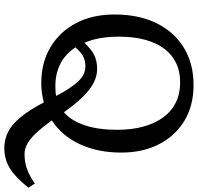

<svg xmlns="http://www.w3.org/2000/svg" viewBox="-34 -720 945 918"><g transform="rotate(90 439.0 -261.5)"><path d="M689 190.9Q646 190.9 609.6 171.9Q573.2 152.8 539.1 110.8Q504.9 68.8 470.2 2Q448.2 7.8 425 11Q401.9 14.2 377.9 14.2Q279.8 14.2 205.8 -30Q131.8 -74.2 90.8 -152.6Q49.8 -231 49.8 -335.9Q49.8 -452.1 91.3 -536.6Q132.8 -621.1 208.5 -667.5Q284.2 -713.9 387.2 -713.9Q484.4 -713.9 556.6 -670.9Q628.9 -627.9 669.4 -550Q710 -472.2 710 -368.2Q710 -256.3 669.9 -170.2Q629.9 -84 556.2 -36.1Q590.3 10.7 617.2 39.3Q644 67.9 668.5 81.1Q692.9 94.2 716.8 94.2Q755.9 94.2 788.3 82.5Q820.8 70.8 857.9 44.9L877.9 75.2Q844.7 117.2 814.9 142.6Q785.2 168 754.6 179.4Q724.1 190.9 689 190.9ZM390.1 -53.2Q408.2 -53.2 420.2 -54.2Q432.1 -55.2 439 -57.1Q419.9 -94.2 402.3 -120.6Q384.8 -147 367.9 -164.1Q351.1 -181.2 333.5 -189Q315.9 -196.8 296.9 -196.8Q269 -196.8 248 -184.8Q227.1 -172.9 207 -148.9Q227.1 -118.2 253.9 -97.2Q280.8 -76.2 315.4 -64.7Q350.1 -53.2 390.1 -53.2ZM517.1 -94.2Q558.1 -129.4 579.6 -194.1Q601.1 -258.8 601.1 -349.1Q601.1 -419.9 585.4 -475.3Q569.8 -530.8 541 -569.8Q512.2 -608.9 470.2 -629.4Q428.2 -649.9 374 -649.9Q322.3 -649.9 281.7 -630.4Q241.2 -610.8 213.1 -573.5Q185.1 -536.1 170.4 -481.4Q155.8 -426.8 155.8 -356.9Q155.8 -310.1 162.8 -268.6Q169.9 -227.1 185.1 -191.9Q214.8 -224.1 242.9 -238.5Q271 -252.9 310.1 -252.9Q343.3 -252.9 375.7 -236.6Q408.2 -220.2 442.6 -185.3Q477.1 -150.4 517.1 -94.2Z"/></g></svg>

Font: Literata
Style: Regular
Weight: 400
Designer: Latin by Veronika Burian and Jose Scaglione. Greek by Irene Vlachou. Cyrillic by Vera Evstafieva.
Foundry: TypeTogether
Version: Version 3.002